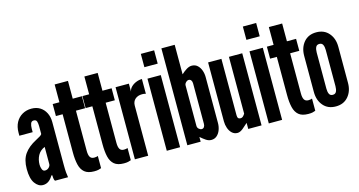

<svg xmlns="http://www.w3.org/2000/svg" viewBox="-78 -1067 2632 1407"><g transform="rotate(-15 1237.5 -363.5)"><path d="M103.5 8Q68.5 8 43 -27.5Q17.5 -63 17.5 -136Q17.5 -206.5 47.8 -249.5Q78 -292.5 138.5 -324Q157.5 -334 170.5 -342Q183.5 -350 186.5 -357V-417Q186.5 -437.5 181.8 -452.2Q177 -467 158.5 -467Q141.5 -467 135.5 -451.2Q129.5 -435.5 129.5 -412V-386H28.5V-409Q28.5 -454 46.2 -486.8Q64 -519.5 94.8 -537.2Q125.5 -555 164.5 -555Q202 -555 229.5 -537.8Q257 -520.5 272.2 -490.2Q287.5 -460 287.5 -421V-95Q287.5 -58.5 289.5 -38.2Q291.5 -18 294.5 0H195.5Q189 -8 187.8 -23.5Q186.5 -39 186.5 -44H179.5Q167 -21 147.8 -6.5Q128.5 8 103.5 8ZM144.5 -91Q162 -91 174.2 -103Q186.5 -115 186.5 -129V-259Q150 -243.5 133.2 -212.2Q116.5 -181 116.5 -142Q116.5 -125 123 -108Q129.5 -91 144.5 -91Z M491.5 8Q444 8 419 -13Q394 -34 384.8 -73Q375.5 -112 375.5 -166V-456H324.5V-547H375.5V-682H476.5V-547H546V-456H476.5V-151.5Q476.5 -119.5 486 -104.2Q495.5 -89 517 -89Q526.5 -89 533.8 -90.5Q541 -92 545.5 -94V-1.5Q535.5 2.5 523.8 5.2Q512 8 491.5 8Z M717 8Q669.5 8 644.5 -13Q619.5 -34 610.2 -73Q601 -112 601 -166V-456H550V-547H601V-682H702V-547H771.5V-456H702V-151.5Q702 -119.5 711.5 -104.2Q721 -89 742.5 -89Q752 -89 759.2 -90.5Q766.5 -92 771 -94V-1.5Q761 2.5 749.2 5.2Q737.5 8 717 8Z M801.5 0V-547H902.5V-486Q905.5 -506 921 -521.5Q936.5 -537 958.8 -546Q981 -555 1003.5 -555V-443Q997 -445.5 989.8 -446.2Q982.5 -447 975.5 -447Q942.5 -447 922.5 -429Q902.5 -411 902.5 -380V0Z M1043.5 0V-547H1144.5V0ZM1043.5 -634V-735H1144.5V-634Z M1380.5 8Q1359.5 8 1340 -5.2Q1320.5 -18.5 1300.5 -36V0H1199.5V-735H1300.5V-511Q1319.5 -529 1340.5 -542Q1361.5 -555 1380.5 -555Q1406.5 -555 1423.8 -539.2Q1441 -523.5 1449.8 -499Q1458.5 -474.5 1458.5 -448V-99Q1458.5 -72.5 1449.5 -47.8Q1440.5 -23 1423 -7.5Q1405.5 8 1380.5 8ZM1332.5 -87Q1344 -87 1350.8 -96.5Q1357.5 -106 1357.5 -120V-427Q1357.5 -441.5 1350.8 -450.8Q1344 -460 1332.5 -460Q1321.5 -460 1311 -449.5Q1300.5 -439 1300.5 -427V-120Q1300.5 -106 1311 -96.5Q1321.5 -87 1332.5 -87Z M1579.5 8Q1554.5 8 1537.5 -8Q1520.5 -24 1512 -48.8Q1503.5 -73.5 1503.5 -99V-547H1604.5V-119Q1604.5 -103.5 1610.2 -96.8Q1616 -90 1628.5 -90Q1639.5 -90 1647.2 -97.8Q1655 -105.5 1661.5 -116V-547H1762.5V0H1661.5V-46Q1643.5 -29 1621 -10.5Q1598.5 8 1579.5 8Z M1817.5 0V-547H1918.5V0ZM1817.5 -634V-735H1918.5V-634Z M2116.5 8Q2069 8 2044 -13Q2019 -34 2009.8 -73Q2000.5 -112 2000.5 -166V-456H1949.5V-547H2000.5V-682H2101.5V-547H2171V-456H2101.5V-151.5Q2101.5 -119.5 2111 -104.2Q2120.5 -89 2142 -89Q2151.5 -89 2158.8 -90.5Q2166 -92 2170.5 -94V-1.5Q2160.5 2.5 2148.8 5.2Q2137 8 2116.5 8Z M2325.5 7Q2265 7 2230.5 -33.8Q2196 -74.5 2196 -137V-411Q2196 -473.5 2230.5 -514.2Q2265 -555 2325.5 -555Q2385.5 -555 2420.2 -514.2Q2455 -473.5 2455 -411V-137Q2455 -74.5 2420.2 -33.8Q2385.5 7 2325.5 7ZM2325.5 -81Q2345 -81 2352.5 -96.8Q2360 -112.5 2360 -137V-411Q2360 -436 2352.5 -451.5Q2345 -467 2325.5 -467Q2306 -467 2298.5 -451.5Q2291 -436 2291 -411V-137Q2291 -112 2298.5 -96.5Q2306 -81 2325.5 -81Z"/></g></svg>

Font: League Gothic
Style: Regular
Weight: 400
Designer: The League of Moveable Type
Version: Version 2.001